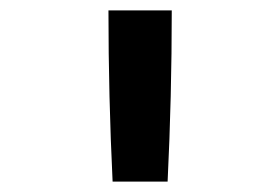

<svg xmlns="http://www.w3.org/2000/svg" viewBox="-20 -792 540 370"><path d="M197 -442Q193 -524 191 -606.5Q189 -689 189 -772H311Q311 -689 309 -606.5Q307 -524 303 -442Z"/></svg>

Font: Iosevka Algr
Style: Bold
Weight: 700
Monospace: yes
Designer: Belleve Invis
Foundry: Belleve Invis
Version: Version 26.0.2; ttfautohint (v1.8.3)